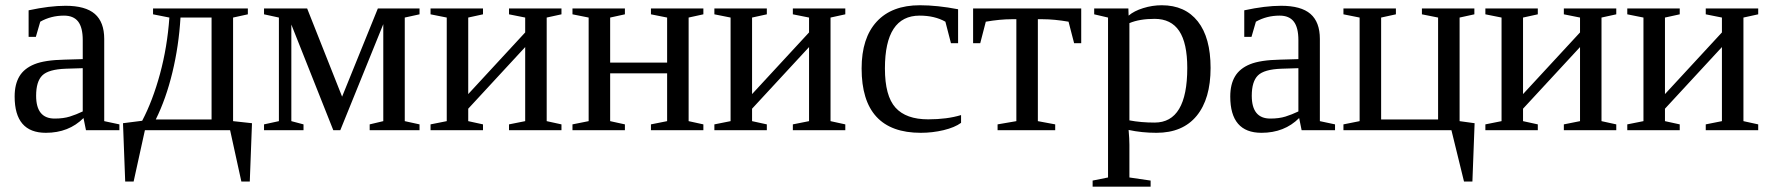

<svg xmlns="http://www.w3.org/2000/svg" viewBox="-20 -491 6673 724"><path d="M227.1 -469.2Q302.2 -469.2 337.6 -438.5Q373 -407.7 373 -344.2V-34.2L430.2 -22V0H304.2L294.9 -45.9Q239.3 9.8 152.8 9.8Q35.2 9.8 35.2 -127Q35.2 -172.9 53 -202.9Q70.8 -232.9 109.9 -248.8Q148.9 -264.6 223.1 -266.1L292 -268.1V-339.8Q292 -387.2 274.7 -409.7Q257.3 -432.1 221.2 -432.1Q172.4 -432.1 131.8 -409.2L115.2 -352.1H87.9V-452.1Q167 -469.2 227.1 -469.2ZM292 -233.9 228 -231.9Q162.6 -229.5 139.4 -206.5Q116.2 -183.6 116.2 -129.9Q116.2 -43.9 186 -43.9Q219.2 -43.9 243.4 -51.5Q267.6 -59.1 292 -70.8Z M557.1 -437V-459H914.6V-437L858.9 -424.8V-34.2L930.2 -26.4L921.9 193.4H890.1L847.7 0H526.4L483.9 193.4H452.1L443.8 -26.4L516.1 -35.6Q555.7 -110.8 583.3 -212.2Q610.8 -313.5 618.7 -424.8ZM567.4 -40.5H777.8V-424.8H660.6Q654.3 -317.9 630.1 -218Q606 -118.2 567.4 -40.5Z M1031.7 -424.8 975.6 -437V-459H1138.2L1270 -126.5L1404.8 -459H1562V-437L1506.3 -424.8V-34.2L1562 -22V0H1374V-22L1425.3 -34.2V-399.9L1263.2 0H1236.8L1078.6 -398.4V-34.2L1124.5 -22V0H975.6V-22L1031.7 -34.2Z M1664.6 -424.8 1603.5 -437V-459H1801.3V-437L1745.6 -424.8V-136.2L1960.4 -368.7V-424.8L1899.4 -437V-459H2097.2V-437L2041.5 -424.8V-34.2L2097.2 -22V0H1899.4V-22L1960.4 -34.2V-313.5L1745.6 -81.1V-34.2L1801.3 -22V0H1603.5V-22L1664.6 -34.2Z M2199.7 -424.8 2138.7 -437V-459H2336.4V-437L2280.8 -424.8V-254.9H2495.6V-424.8L2434.6 -437V-459H2632.3V-437L2576.7 -424.8V-34.2L2632.3 -22V0H2434.6V-22L2495.6 -34.2V-214.4H2280.8V-34.2L2336.4 -22V0H2138.7V-22L2199.7 -34.2Z M2734.9 -424.8 2673.8 -437V-459H2871.6V-437L2815.9 -424.8V-136.2L3030.8 -368.7V-424.8L2969.7 -437V-459H3167.5V-437L3111.8 -424.8V-34.2L3167.5 -22V0H2969.7V-22L3030.8 -34.2V-313.5L2815.9 -81.1V-34.2L2871.6 -22V0H2673.8V-22L2734.9 -34.2Z M3604 -27.8Q3580.1 -10.3 3538.1 -0.2Q3496.1 9.8 3452.1 9.8Q3229 9.8 3229 -232.9Q3229 -347.7 3285.9 -409.4Q3342.8 -471.2 3448.7 -471.2Q3514.6 -471.2 3592.8 -456.1V-328.1H3565.9L3544.9 -409.2Q3504.4 -432.1 3447.8 -432.1Q3316.9 -432.1 3316.9 -232.9Q3316.9 -129.4 3356.7 -85.2Q3396.5 -41 3480 -41Q3551.3 -41 3604 -57.1Z M4057.1 -459V-328.1H4030.3L4009.3 -409.2Q3955.1 -418.5 3912.1 -418.5H3893.6V-34.2L3959 -22V0H3741.7V-22L3812.5 -34.2V-418.5H3794.4Q3751.5 -418.5 3697.3 -409.2L3676.3 -328.1H3649.4V-459Z M4158.2 -424.8 4106 -437V-459H4234.9L4235.8 -432.1Q4256.3 -449.7 4290.8 -460.4Q4325.2 -471.2 4360.8 -471.2Q4448.7 -471.2 4496.8 -410.2Q4544.9 -349.1 4544.9 -234.9Q4544.9 -118.2 4492.4 -54.2Q4439.9 9.8 4340.8 9.8Q4285.6 9.8 4235.8 -1Q4238.8 34.2 4238.8 54.2V178.2L4318.8 189.9V212.9H4100.1V189.9L4158.2 178.2ZM4457 -234.9Q4457 -328.6 4426.5 -374.3Q4396 -419.9 4334 -419.9Q4276.9 -419.9 4238.8 -403.8V-37.1Q4282.2 -28.8 4334 -28.8Q4457 -28.8 4457 -234.9Z M4811 -469.2Q4886.2 -469.2 4921.6 -438.5Q4957 -407.7 4957 -344.2V-34.2L5014.2 -22V0H4888.2L4878.9 -45.9Q4823.2 9.8 4736.8 9.8Q4619.1 9.8 4619.1 -127Q4619.1 -172.9 4637 -202.9Q4654.8 -232.9 4693.8 -248.8Q4732.9 -264.6 4807.1 -266.1L4876 -268.1V-339.8Q4876 -387.2 4858.6 -409.7Q4841.3 -432.1 4805.2 -432.1Q4756.3 -432.1 4715.8 -409.2L4699.2 -352.1H4671.9V-452.1Q4751 -469.2 4811 -469.2ZM4876 -233.9 4812 -231.9Q4746.6 -229.5 4723.4 -206.5Q4700.2 -183.6 4700.2 -129.9Q4700.2 -43.9 4770 -43.9Q4803.2 -43.9 4827.4 -51.5Q4851.6 -59.1 4876 -70.8Z M5045.9 0V-22L5106.9 -34.2V-424.8L5045.9 -437V-459H5243.7V-437L5188 -424.8V-40.5H5402.8V-424.8L5341.8 -437V-459H5539.6V-437L5483.9 -424.8V-34.2L5540.5 -26.4L5532.2 193.4H5500.5L5453.1 0Z M5642.1 -424.8 5581.1 -437V-459H5778.8V-437L5723.1 -424.8V-136.2L5938 -368.7V-424.8L5877 -437V-459H6074.7V-437L6019 -424.8V-34.2L6074.7 -22V0H5877V-22L5938 -34.2V-313.5L5723.1 -81.1V-34.2L5778.8 -22V0H5581.1V-22L5642.1 -34.2Z M6177.2 -424.8 6116.2 -437V-459H6314V-437L6258.3 -424.8V-136.2L6473.1 -368.7V-424.8L6412.1 -437V-459H6609.9V-437L6554.2 -424.8V-34.2L6609.9 -22V0H6412.1V-22L6473.1 -34.2V-313.5L6258.3 -81.1V-34.2L6314 -22V0H6116.2V-22L6177.2 -34.2Z"/></svg>

Font: Tinos
Style: Regular
Weight: 400
Designer: Steve Matteson
Foundry: Monotype Imaging Inc.
Version: Version 1.23